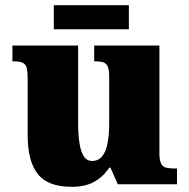

<svg xmlns="http://www.w3.org/2000/svg" viewBox="-20 -712 731 742"><path d="M257 10Q165 10 126 -39.5Q87 -89 87 -189V-402Q87 -431 84 -446.5Q81 -462 69.5 -468.5Q58 -475 32 -475H28V-536H282V-234Q282 -192 287 -159.5Q292 -127 303.5 -108.5Q315 -90 336 -90Q360 -90 374.5 -107.5Q389 -125 395.5 -157.5Q402 -190 402 -235V-417Q402 -444 395.5 -456.5Q389 -469 377 -472Q365 -475 348 -475H344V-536H596V-121Q596 -93 602.5 -80Q609 -67 622 -64Q635 -61 652 -61H664V0H435L407 -64H402Q380 -30 345 -10Q310 10 257 10ZM188 -599V-692H478V-599Z"/></svg>

Font: Noto Serif Hebrew Black
Style: Regular
Weight: 900
Version: Version 2.003